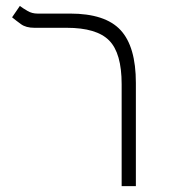

<svg xmlns="http://www.w3.org/2000/svg" viewBox="-20 -632 626 652"><path d="M441.4 -350.6V0H393.1V-346.2Q393.1 -451.7 350.6 -494.6Q308.1 -537.6 206.5 -537.6H96.7Q68.4 -537.6 51.5 -549.8Q34.7 -562 21 -573.2L47.4 -611.8Q58.6 -603.5 73.7 -594.7Q88.9 -585.9 106.9 -585.9H217.8Q337.4 -585.9 389.4 -529.8Q441.4 -473.6 441.4 -350.6Z"/></svg>

Font: Cascadia Mono ExtraLight
Style: Regular
Weight: 200
Monospace: yes
Designer: Aaron Bell
Foundry: Saja Typeworks
Version: Version 2404.023; ttfautohint (v1.8.4)